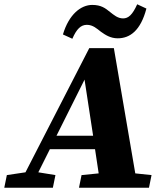

<svg xmlns="http://www.w3.org/2000/svg" viewBox="-49 -877 762 897"><path d="M-29 0H198L210 -59L130 -72L184 -180H395L412 -67L332 -59L320 0H647L659 -59L583 -67L483 -652H368L70 -72L-17 -59ZM215 -243 346 -505 386 -243ZM245 -716 289 -696C309 -742 329 -761 357 -761C385 -761 404 -743 422 -729C443 -714 467 -698 501 -698C558 -698 608 -734 635 -837L592 -857C570 -808 551 -791 526 -791C501 -791 483 -807 465 -821C443 -839 423 -854 382 -854C329 -854 273 -810 245 -716Z"/></svg>

Font: Source Serif Pro Black
Style: Italic
Weight: 900
Italic angle: -12°
Designer: Frank Grießhammer
Foundry: Adobe Systems Incorporated
Version: Version 3.001;hotconv 1.0.111;makeotfexe 2.5.65597